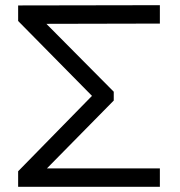

<svg xmlns="http://www.w3.org/2000/svg" viewBox="-20 -721 696 741"><path d="M597 -71H161L419 -333V-367L159 -629L597 -630V-701L50 -700V-640L335 -351L50 -60V0H597Z"/></svg>

Font: Montserrat Z
Style: Regular
Weight: 400
Designer: Julieta Ulanovsky
Foundry: Julieta Ulanovsky
Version: Version 8.000